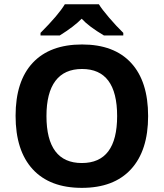

<svg xmlns="http://www.w3.org/2000/svg" viewBox="-20 -885 779 914"><path d="M685.1 -332.5Q685.1 -168 603.5 -79.3Q522 9.3 369.6 9.3Q217.3 9.3 135.7 -79.3Q54.2 -168 54.2 -333.5Q54.2 -499 136 -586.2Q217.8 -673.3 370.6 -673.3Q523.4 -673.3 604.2 -585.4Q685.1 -497.6 685.1 -332.5ZM201.2 -332.5Q201.2 -221.2 243.4 -165Q285.6 -108.9 369.6 -108.9Q537.6 -108.9 537.6 -332.5Q537.6 -556.6 370.6 -556.6Q286.6 -556.6 243.9 -500Q201.2 -443.4 201.2 -332.5ZM474.6 -716.3Q403.3 -758.3 368.7 -795.9Q333.5 -759.3 264.6 -716.3H172.9V-728.5Q258.3 -814 288.6 -864.7H450.7Q464.8 -841.3 499.5 -800.8Q534.2 -760.3 566.9 -728.5V-716.3Z"/></svg>

Font: Bpm'online Open Sans
Style: Bold
Weight: 700
Foundry: Ascender Corporation
Version: Version 1.10